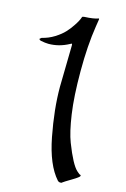

<svg xmlns="http://www.w3.org/2000/svg" viewBox="-184 -840 627 956"><g transform="rotate(15 130.0 -361.5)"><path d="M309 -7Q317 -5 317 -2V0Q317 6 280 28Q243 50 237 55Q236 58 228 58Q220 58 214 52Q156 -13 129.5 -150Q103 -287 103 -402L107 -616Q107 -624 105 -625H104L96 -621Q46 -594 -8 -594Q-24 -594 -49 -599Q-57 -602 -57 -607L-48 -614Q-14 -622 15.5 -640.5Q45 -659 63 -678.5Q81 -698 94 -718Q113 -746 119 -765Q119 -769 130 -770Q179 -772 202 -781Q204 -781 204 -776.5Q204 -772 198 -738Q182 -636 182 -505Q182 -374 195 -285Q208 -196 227 -147Q267 -44 296 -18Z"/></g></svg>

Font: Mr Bedfort
Style: Regular
Weight: 400
Designer: Alejandro Paul
Foundry: Alejandro Paul
Version: Version 1.000